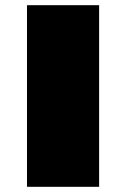

<svg xmlns="http://www.w3.org/2000/svg" viewBox="-20 -720 487 740"><path d="M84 0V-700H362V0Z"/></svg>

Font: Georama Extra Expanded ExtraBold
Style: Regular
Weight: 800
Width: 8
Designer: Jean-Baptiste Levee
Foundry: Production Type
Version: Version 1.000